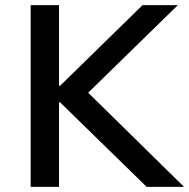

<svg xmlns="http://www.w3.org/2000/svg" viewBox="-20 -725 734 745"><path d="M99 0V-705H209V-392H213L533 -705H670L289 -333L297 -390L694 0H549L213 -328H209V0Z"/></svg>

Font: Nunito Sans 8pt SemiBold
Style: Regular
Weight: 600
Version: Version 3.101;gftools[0.9.27]